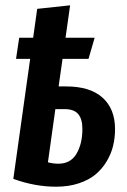

<svg xmlns="http://www.w3.org/2000/svg" viewBox="-20 -684 475 718"><path d="M227.1 -360.8Q316.9 -360.8 363.5 -318.8Q410.2 -276.9 410.2 -201.2Q410.2 -168.9 403.1 -139.2Q396 -109.4 379.2 -81.1Q362.3 -52.7 337.6 -32Q313 -11.2 274.9 1.5Q236.8 14.2 189.9 14.2Q110.4 14.2 29.8 -15.1L92.8 -463.9H40L51.8 -543H104L119.1 -650.9L242.2 -664.1L225.1 -543H334L311 -463.9H213.9L199.2 -360.8ZM198.2 -71.8Q244.1 -71.8 266.1 -109.1Q288.1 -146.5 288.1 -202.1Q288.1 -238.8 272.5 -257.3Q256.8 -275.9 222.2 -275.9H187L159.2 -77.1Q178.7 -71.8 198.2 -71.8Z"/></svg>

Font: Fira Sans Compressed Medium
Style: Italic
Weight: 500
Width: 3
Italic angle: -8°
Designer: Carrois Corporate & Edenspiekermann AG
Foundry: Carrois Corporate GbR & Edenspiekermann AG
Version: Version 4.203;PS 004.203;hotconv 1.0.88;makeotf.lib2.5.64775